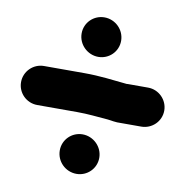

<svg xmlns="http://www.w3.org/2000/svg" viewBox="-86 -779 927 960"><g transform="rotate(10 377.0 -298.5)"><path d="M262.5 -3C262.5 53.2 308.6 98.5 364.5 98.5C418.7 98.5 463.5 55.2 463.5 0C463.5 -56.4 416.4 -101.5 361.5 -101.5C307.3 -101.5 262.5 -58.2 262.5 -3ZM268.5 -598C268.5 -541.6 315.6 -496.5 370.5 -496.5C424.7 -496.5 469.5 -539.8 469.5 -595C469.5 -651.2 423.4 -696.5 367.5 -696.5C313.3 -696.5 268.5 -653.2 268.5 -598ZM533.9 -388C533.5 -388.1 532.4 -388.2 531.7 -388.3C463.9 -395.1 395.6 -404.5 316 -404.5H112C57.4 -404.5 12.5 -360.5 12.5 -305.5C12.5 -250.5 57.4 -206.5 112 -206.5H316C369.1 -206.5 417.9 -200.7 471 -196.6C490 -195 510 -188.7 543.1 -190.5H643C697.1 -190.5 742.5 -234 742.5 -289C742.5 -343.4 697.9 -388.5 643 -388.5H540C538.5 -388.5 535.7 -388.2 533.9 -388Z"/></g></svg>

Font: Smoothie
Style: ExBd
Weight: 800
Foundry: Cannot Into Space Fonts
Version: Version 0.8